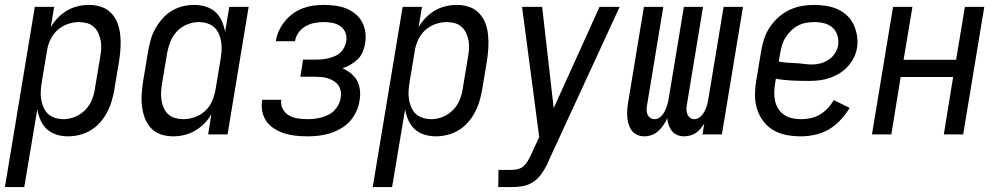

<svg xmlns="http://www.w3.org/2000/svg" viewBox="-48 -548 4068 783"><path d="M-28 215 94 -520H173L159 -437Q171 -458 188 -475.5Q205 -493 225.5 -505Q246 -517 269 -522.5Q292 -528 315 -528Q341 -528 365 -520Q389 -512 406 -494Q423 -476 431.5 -453Q440 -430 442.5 -404.5Q445 -379 443.5 -353Q442 -327 438 -301L418 -181Q414 -158 407 -134.5Q400 -111 388.5 -89.5Q377 -68 360.5 -49Q344 -30 322.5 -17Q301 -4 277 2Q253 8 230 8Q205 8 182.5 1Q160 -6 143.5 -21Q127 -36 117.5 -57.5Q108 -79 104 -102L51 215ZM211 -62Q235 -62 259 -72Q283 -82 301 -101Q319 -120 328 -144Q337 -168 340 -192L360 -312Q363 -329 364.5 -346.5Q366 -364 363 -380.5Q360 -397 353.5 -412Q347 -427 335 -438Q323 -449 307 -453.5Q291 -458 274 -458Q251 -458 227 -449.5Q203 -441 184.5 -423.5Q166 -406 156 -383Q146 -360 143 -337L123 -217Q120 -199 118.5 -181Q117 -163 119.5 -145.5Q122 -128 128.5 -112Q135 -96 147 -84.5Q159 -73 176 -67.5Q193 -62 211 -62Z M658 8Q632 8 608 0Q584 -8 567.5 -26Q551 -44 542.5 -67Q534 -90 531 -115.5Q528 -141 530 -167Q532 -193 536 -219L556 -339Q560 -362 566.5 -385.5Q573 -409 585 -430.5Q597 -452 613.5 -471Q630 -490 651 -503Q672 -516 696 -522Q720 -528 743 -528Q768 -528 791 -521Q814 -514 830.5 -499Q847 -484 856.5 -462.5Q866 -441 870 -418L887 -520H966L880 0H801L814 -83Q803 -62 785.5 -44.5Q768 -27 747.5 -15Q727 -3 704 2.5Q681 8 658 8ZM700 -62Q723 -62 747 -70.5Q771 -79 789.5 -96.5Q808 -114 817.5 -137Q827 -160 831 -183L851 -303Q854 -321 855.5 -339Q857 -357 854.5 -374.5Q852 -392 845.5 -408Q839 -424 827 -435.5Q815 -447 798 -452.5Q781 -458 763 -458Q739 -458 714.5 -448Q690 -438 672.5 -419Q655 -400 646 -376Q637 -352 633 -328L613 -208Q610 -191 609 -173.5Q608 -156 610.5 -139.5Q613 -123 619.5 -108Q626 -93 638 -82Q650 -71 666.5 -66.5Q683 -62 700 -62Z M1206 8Q1182 8 1158.5 5.5Q1135 3 1113.5 -3.5Q1092 -10 1072.5 -22Q1053 -34 1040 -51.5Q1027 -69 1022 -91.5Q1017 -114 1021 -138V-141H1099V-140Q1096 -120 1105.5 -103Q1115 -86 1131 -77Q1147 -68 1166.5 -65Q1186 -62 1206 -62Q1220 -62 1234 -63.5Q1248 -65 1262.5 -69Q1277 -73 1290.5 -79.5Q1304 -86 1314.5 -96.5Q1325 -107 1332 -120.5Q1339 -134 1341 -148Q1344 -163 1341.5 -176.5Q1339 -190 1331.5 -200.5Q1324 -211 1312.5 -218Q1301 -225 1288 -229Q1275 -233 1261 -234Q1247 -235 1233 -235H1177L1188 -305H1244Q1256 -305 1269 -306.5Q1282 -308 1294 -311Q1306 -314 1318.5 -319.5Q1331 -325 1340.5 -334Q1350 -343 1356 -355Q1362 -367 1364 -379Q1367 -397 1361 -414Q1355 -431 1340.5 -441Q1326 -451 1308.5 -454.5Q1291 -458 1273 -458Q1255 -458 1235.5 -454.5Q1216 -451 1199 -441.5Q1182 -432 1170 -415.5Q1158 -399 1155 -380H1077Q1080 -402 1089.5 -422.5Q1099 -443 1113.5 -461Q1128 -479 1146.5 -492.5Q1165 -506 1186.5 -514Q1208 -522 1229.5 -525Q1251 -528 1272 -528Q1296 -528 1319 -525Q1342 -522 1362.5 -514Q1383 -506 1400.5 -492Q1418 -478 1428.5 -458.5Q1439 -439 1442 -416Q1445 -393 1441 -370Q1438 -353 1431 -336Q1424 -319 1411 -306.5Q1398 -294 1382 -284.5Q1366 -275 1349 -270Q1368 -261 1383.5 -248.5Q1399 -236 1408.5 -218.5Q1418 -201 1420 -179.5Q1422 -158 1418 -137Q1415 -114 1404.5 -92Q1394 -70 1378 -52.5Q1362 -35 1340.5 -23Q1319 -11 1296.5 -4Q1274 3 1251 5.5Q1228 8 1206 8Z M1472 215 1594 -520H1673L1659 -437Q1671 -458 1688 -475.5Q1705 -493 1725.5 -505Q1746 -517 1769 -522.5Q1792 -528 1815 -528Q1841 -528 1865 -520Q1889 -512 1906 -494Q1923 -476 1931.5 -453Q1940 -430 1942.5 -404.5Q1945 -379 1943.5 -353Q1942 -327 1938 -301L1918 -181Q1914 -158 1907 -134.5Q1900 -111 1888.5 -89.5Q1877 -68 1860.5 -49Q1844 -30 1822.5 -17Q1801 -4 1777 2Q1753 8 1730 8Q1705 8 1682.5 1Q1660 -6 1643.5 -21Q1627 -36 1617.5 -57.5Q1608 -79 1604 -102L1551 215ZM1711 -62Q1735 -62 1759 -72Q1783 -82 1801 -101Q1819 -120 1828 -144Q1837 -168 1840 -192L1860 -312Q1863 -329 1864.5 -346.5Q1866 -364 1863 -380.5Q1860 -397 1853.5 -412Q1847 -427 1835 -438Q1823 -449 1807 -453.5Q1791 -458 1774 -458Q1751 -458 1727 -449.5Q1703 -441 1684.5 -423.5Q1666 -406 1656 -383Q1646 -360 1643 -337L1623 -217Q1620 -199 1618.5 -181Q1617 -163 1619.5 -145.5Q1622 -128 1628.5 -112Q1635 -96 1647 -84.5Q1659 -73 1676 -67.5Q1693 -62 1711 -62Z M1984 215 1985 145H2038Q2050 145 2063 142Q2076 139 2086.5 130Q2097 121 2104 109Q2111 97 2117 85V84L2151 11L2081 -520H2163L2210 -107L2397 -520H2479L2187 113Q2186 116 2185 119Q2184 122 2182 124V125Q2172 145 2157.5 164.5Q2143 184 2123.5 196Q2104 208 2081.5 211.5Q2059 215 2037 215Z M2580 8Q2564 8 2550.5 2Q2537 -4 2528.5 -15.5Q2520 -27 2515.5 -41.5Q2511 -56 2510 -71Q2509 -86 2510 -101.5Q2511 -117 2514 -133L2578 -520H2657L2591 -120Q2589 -110 2589 -100Q2589 -90 2592.5 -81.5Q2596 -73 2604 -67.5Q2612 -62 2622 -62Q2635 -62 2646 -72Q2657 -82 2663 -94.5Q2669 -107 2673 -120Q2677 -133 2679 -146L2741 -520H2819L2753 -120Q2751 -110 2751.5 -100Q2752 -90 2755.5 -81.5Q2759 -73 2766.5 -67.5Q2774 -62 2784 -62Q2797 -62 2808 -72Q2819 -82 2825.5 -94.5Q2832 -107 2835.5 -120Q2839 -133 2841 -146L2903 -520H2982L2896 0H2817L2824 -44Q2817 -33 2808.5 -23Q2800 -13 2790 -6Q2780 1 2767 4.5Q2754 8 2742 8Q2727 8 2714 2.5Q2701 -3 2692.5 -13.5Q2684 -24 2679 -38Q2674 -52 2673 -66Q2667 -52 2658 -38.5Q2649 -25 2637 -14Q2625 -3 2610 2.5Q2595 8 2580 8Z M3218 8Q3188 8 3159 2.5Q3130 -3 3106 -17Q3082 -31 3065 -53.5Q3048 -76 3039.5 -103Q3031 -130 3031 -159.5Q3031 -189 3036 -219L3056 -339Q3060 -364 3068 -389Q3076 -414 3091 -436.5Q3106 -459 3126.5 -477.5Q3147 -496 3171.5 -507.5Q3196 -519 3221.5 -523.5Q3247 -528 3272 -528Q3297 -528 3321.5 -524Q3346 -520 3367.5 -510.5Q3389 -501 3406 -485Q3423 -469 3433 -448Q3443 -427 3447 -402.5Q3451 -378 3447 -353Q3444 -333 3434 -313Q3424 -293 3409 -276.5Q3394 -260 3375 -248.5Q3356 -237 3335.5 -230Q3315 -223 3294 -220.5Q3273 -218 3252 -218Q3218 -218 3183 -219.5Q3148 -221 3116 -227L3113 -208Q3110 -189 3109.5 -171Q3109 -153 3113 -135.5Q3117 -118 3126.5 -103.5Q3136 -89 3150 -79.5Q3164 -70 3182 -66Q3200 -62 3218 -62Q3238 -62 3257.5 -66Q3277 -70 3295 -80.5Q3313 -91 3327.5 -106.5Q3342 -122 3352 -140L3417 -108Q3401 -82 3380 -59Q3359 -36 3332.5 -20.5Q3306 -5 3276 1.5Q3246 8 3218 8ZM3264 -285Q3281 -285 3298 -289.5Q3315 -294 3331 -304.5Q3347 -315 3357 -330.5Q3367 -346 3370 -363Q3373 -384 3367 -403.5Q3361 -423 3347 -435.5Q3333 -448 3313.5 -453Q3294 -458 3273 -458Q3256 -458 3239 -455Q3222 -452 3206 -443.5Q3190 -435 3177 -422Q3164 -409 3154.5 -393.5Q3145 -378 3140.5 -361.5Q3136 -345 3133 -328L3128 -297Q3143 -294 3160.5 -292.5Q3178 -291 3195.5 -290.5Q3213 -290 3229.5 -287.5Q3246 -285 3264 -285Z M3508 0 3594 -520H3673L3637 -304H3851L3887 -520H3966L3880 0H3801L3839 -234H3625L3587 0Z"/></svg>

Font: Iosevka Algr
Style: Italic
Weight: 400
Italic angle: -9°
Monospace: yes
Designer: Belleve Invis
Foundry: Belleve Invis
Version: Version 26.0.2; ttfautohint (v1.8.3)